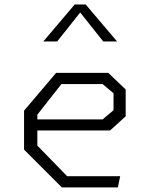

<svg xmlns="http://www.w3.org/2000/svg" viewBox="-20 -818 660 838"><path d="M250 0H494.5L504.5 -49H273L143 -182.5V-248.5H460.5L528.5 -310.5V-427.5L452.5 -500H225L85 -335V-165ZM143 -297V-317.5L248 -451H428L475.5 -411V-337L428 -297ZM169 -637H229.5L330 -763.5L430.5 -637H491L354 -798.5H306Z"/></svg>

Font: Monaspace Krypton ExtraLight
Style: Regular
Weight: 200
Designer: Riley Cran & the Lettermatic Team
Foundry: Lettermatic
Version: Version 1.101 (Monaspace Krypton)